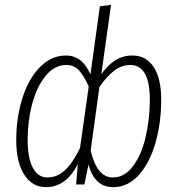

<svg xmlns="http://www.w3.org/2000/svg" viewBox="-20 -761 731 792"><path d="M645 -349Q645 -255 621.5 -172.5Q598 -90 553 -39.5Q508 11 447 11Q370 11 345 -82L328 0H294L301 -84Q252 11 170 11Q113 11 80 -40.5Q47 -92 47 -183Q47 -275 72 -355Q97 -435 144 -483.5Q191 -532 252 -532Q320 -532 353 -454L392 -735L438 -741L398 -455Q425 -493 456 -512.5Q487 -532 526 -532Q583 -532 614 -484.5Q645 -437 645 -349ZM346 -404Q326 -449 305.5 -471Q285 -493 254 -493Q205 -493 168.5 -448.5Q132 -404 113 -333Q94 -262 94 -183Q94 -109 115.5 -69Q137 -29 175 -29Q215 -29 247 -58Q279 -87 310 -150ZM598 -350Q598 -422 577.5 -457.5Q557 -493 518 -493Q482 -493 451 -469.5Q420 -446 390 -402L354 -140Q380 -29 445 -29Q494 -29 529 -76Q564 -123 581 -197Q598 -271 598 -350Z"/></svg>

Font: Fira Sans Extra Condensed ExtraLight
Style: Italic
Weight: 275
Width: 3
Italic angle: -8°
Designer: Carrois Corporate & Edenspiekermann AG
Foundry: Carrois Corporate GbR & Edenspiekermann AG
Version: Version 4.203